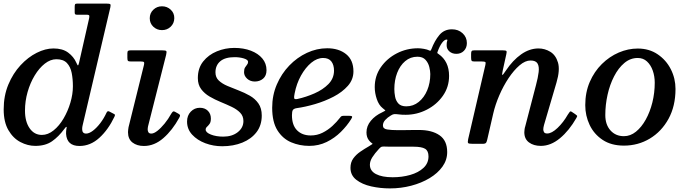

<svg xmlns="http://www.w3.org/2000/svg" viewBox="-24 -800 3840 1068"><path d="M612.5 -150.5Q578.5 -79 528.8 -33.5Q479 12 418 12Q348 12 343.5 -55.5Q343 -63.5 343.8 -69.5Q344.5 -75.5 345 -80.5Q351.5 -107 334 -83Q302 -39.5 265.2 -14Q228.5 11.5 172.5 11.5Q130 11.5 89.5 -9.8Q49 -31 22.8 -76Q-3.5 -121 -3.5 -191.5Q-3.5 -267.5 22.5 -329.8Q48.5 -392 90.2 -437Q132 -482 180.2 -506.2Q228.5 -530.5 273.5 -530.5Q324 -530.5 355 -507.5Q386 -484.5 400.5 -451.5Q407 -436.5 409.5 -436.2Q412 -436 415.5 -450L471.5 -697Q473.5 -706 472.8 -712Q472 -718 459.5 -718H404.5Q396 -718 393.5 -721.5Q391 -725 391.5 -734.5V-761.5Q391.5 -771.5 393.5 -775.8Q395.5 -780 405 -780H567.5Q584.5 -780 588.8 -777Q593 -774 590 -760L436 -104.5Q433 -93.5 433 -82Q433 -57 455 -57Q472 -57 493 -73Q514 -89 534 -115.2Q554 -141.5 568.5 -173Q574 -185 583.5 -180L607.5 -167.5Q614 -164.5 615.2 -161.8Q616.5 -159 612.5 -150.5ZM381.5 -320Q381.5 -360 374.8 -394.2Q368 -428.5 348.2 -449.5Q328.5 -470.5 289.5 -470.5Q256.5 -470.5 225.2 -446Q194 -421.5 169 -380.2Q144 -339 129.5 -288.2Q115 -237.5 115 -184.5Q115 -123.5 140.8 -86.5Q166.5 -49.5 209 -49.5Q243 -49.5 274.2 -74.8Q305.5 -100 329.5 -140.8Q353.5 -181.5 367.5 -228.8Q381.5 -276 381.5 -320Z M809 -698.5Q809 -727 829 -746Q849 -765 877 -765Q905.5 -765 925.8 -746Q946 -727 945.5 -698.5Q945 -670 925.2 -651.2Q905.5 -632.5 877 -632.5Q849 -632.5 829 -651.2Q809 -670 809 -698.5ZM900 -494.5 799.5 -97.5Q798.5 -93.5 798 -88.2Q797.5 -83 797.5 -79.5Q797.5 -71 801.8 -64Q806 -57 818 -57Q832 -57 851.5 -72.2Q871 -87.5 891.5 -112.5Q912 -137.5 928 -166.5Q933 -175 937.5 -178.8Q942 -182.5 951.5 -177L968.5 -167.5Q976.5 -163 977.5 -159Q978.5 -155 973 -145Q935 -75.5 884.8 -31.8Q834.5 12 776.5 12Q738 12 713 -7.2Q688 -26.5 688 -65Q688 -70 689 -78.5Q690 -87 691 -92.5L777 -439.5Q779.5 -451 776.5 -454.5Q773.5 -458 759.5 -458H705Q691.5 -458 688 -461.5Q684.5 -465 684.5 -478V-503.5Q684.5 -514.5 688.8 -517.2Q693 -520 703 -520H877.5Q898 -520 901 -515.8Q904 -511.5 900 -494.5Z M1330 -126.5Q1330 -154.5 1311.8 -173.2Q1293.5 -192 1264.5 -205.8Q1235.5 -219.5 1203.2 -232.8Q1171 -246 1142.2 -262.8Q1113.5 -279.5 1095 -304.2Q1076.5 -329 1076.5 -365.5Q1076.5 -421 1106.2 -458.2Q1136 -495.5 1182.5 -514.5Q1229 -533.5 1279 -533.5Q1331 -533.5 1371.5 -518Q1412 -502.5 1435.2 -474.8Q1458.5 -447 1458.5 -409.5Q1458.5 -378.5 1439.5 -362.5Q1420.5 -346.5 1393.5 -346.5Q1368 -346.5 1350.8 -362.2Q1333.5 -378 1333.5 -398.5Q1333.5 -415.5 1339 -424.5Q1344.5 -433.5 1350.2 -440.2Q1356 -447 1356 -456Q1356 -467.5 1332.8 -474.8Q1309.5 -482 1281 -482Q1228 -482 1201.2 -459.2Q1174.5 -436.5 1174.5 -397.5Q1174.5 -369.5 1193 -352Q1211.5 -334.5 1241 -322Q1270.5 -309.5 1303.2 -297Q1336 -284.5 1365.5 -267.8Q1395 -251 1413.5 -224.5Q1432 -198 1432 -157.5Q1432 -103 1403 -65Q1374 -27 1324.2 -6.8Q1274.5 13.5 1212 13.5Q1163 13.5 1118.2 -3.2Q1073.5 -20 1045 -50.8Q1016.5 -81.5 1016.5 -124Q1016.5 -157.5 1037.2 -179Q1058 -200.5 1087.5 -200.5Q1115.5 -200.5 1132.2 -183.8Q1149 -167 1149 -141Q1149 -121 1141.8 -111Q1134.5 -101 1127.2 -94.5Q1120 -88 1120 -79Q1120 -63 1149.2 -51.5Q1178.5 -40 1218 -40Q1267 -40 1298.5 -64.8Q1330 -89.5 1330 -126.5Z M1490 -200.5Q1490 -270 1515.8 -330Q1541.5 -390 1585 -435.2Q1628.5 -480.5 1683.2 -506Q1738 -531.5 1796 -531.5Q1860.5 -531.5 1901.2 -498.8Q1942 -466 1942 -403Q1942 -357.5 1911 -322.5Q1880 -287.5 1831.5 -262.2Q1783 -237 1728.5 -221Q1674 -205 1626.5 -198.5Q1610.5 -196 1605.2 -188.2Q1600 -180.5 1600 -159Q1600 -103.5 1628.5 -75Q1657 -46.5 1704.5 -46.5Q1739.5 -46.5 1769.8 -61.5Q1800 -76.5 1824.8 -99.2Q1849.5 -122 1867.5 -145.5Q1872 -152 1876.2 -154Q1880.5 -156 1892.5 -156H1915.5Q1931 -156 1934 -152.5Q1937 -149 1929.5 -137.5Q1906.5 -100.5 1872 -66.2Q1837.5 -32 1793 -10.2Q1748.5 11.5 1696.5 11.5Q1642.5 11.5 1595.5 -8.5Q1548.5 -28.5 1519.2 -75Q1490 -121.5 1490 -200.5ZM1631 -249.5Q1678.5 -260 1725.2 -280.5Q1772 -301 1802.8 -332.2Q1833.5 -363.5 1834 -406.5Q1834 -439 1819.2 -458.2Q1804.5 -477.5 1773.5 -477.5Q1739.5 -477.5 1707.2 -450.8Q1675 -424 1650.2 -379.5Q1625.5 -335 1615 -281Q1611 -262 1612.2 -254Q1613.5 -246 1631 -249.5Z M1925.5 133.5Q1925.5 103 1941 81.5Q1956.5 60 1980.2 43.8Q2004 27.5 2028.5 13.5Q2044.5 4 2047.2 1.5Q2050 -1 2044.2 -4Q2038.5 -7 2029 -18.5Q2014.5 -36 2014.5 -63.5Q2014.5 -99 2038.8 -128.2Q2063 -157.5 2102.5 -175.5Q2120.5 -184.5 2119.8 -185.8Q2119 -187 2104.5 -198.5Q2083 -215.5 2071.8 -249Q2060.5 -282.5 2060.5 -315.5Q2060.5 -377.5 2094.5 -426.2Q2128.5 -475 2183.2 -503.2Q2238 -531.5 2301 -531.5Q2315.5 -531.5 2334 -528.2Q2352.5 -525 2363.5 -519.5Q2369 -516.5 2371 -518.2Q2373 -520 2375.5 -526Q2393.5 -573.5 2420 -605.2Q2446.5 -637 2490 -637Q2525.5 -637 2549.2 -615Q2573 -593 2573 -560.5Q2573 -534 2556.5 -517.2Q2540 -500.5 2514.5 -500.5Q2491 -500.5 2475.5 -514.2Q2460 -528 2460.5 -549Q2460.5 -565 2463.5 -572.5Q2466.5 -580 2460.5 -580Q2448.5 -580 2435 -562Q2421.5 -544 2410 -512Q2407.5 -505.5 2409 -504.2Q2410.5 -503 2415.5 -499.5Q2474 -459 2474 -378Q2474 -316 2439.5 -267Q2405 -218 2349.8 -189.8Q2294.5 -161.5 2232.5 -161.5Q2221.5 -161.5 2211 -162Q2200.5 -162.5 2191 -164Q2176.5 -166 2168.8 -165.2Q2161 -164.5 2150 -157.5Q2132 -147 2119 -132.8Q2106 -118.5 2106 -102Q2106 -83.5 2129.8 -79.8Q2153.5 -76 2189.5 -76Q2201.5 -76 2224.2 -76.2Q2247 -76.5 2270.2 -76.8Q2293.5 -77 2306.5 -77Q2378.5 -77 2421 -47.5Q2463.5 -18 2463.5 46Q2463.5 90 2437.2 126.8Q2411 163.5 2365.8 190.8Q2320.5 218 2263.5 233Q2206.5 248 2145 248Q2091.5 248 2041 236.8Q1990.5 225.5 1958 200.2Q1925.5 175 1925.5 133.5ZM2169.5 -304.5Q2169.5 -284 2173.8 -261.8Q2178 -239.5 2192.2 -224Q2206.5 -208.5 2236 -208.5Q2275 -208.5 2305.2 -233Q2335.5 -257.5 2352.5 -298.2Q2369.5 -339 2369.5 -388Q2369.5 -404.5 2364 -427.2Q2358.5 -450 2343 -467.2Q2327.5 -484.5 2298 -484.5Q2259 -484.5 2230 -460Q2201 -435.5 2185.2 -394.5Q2169.5 -353.5 2169.5 -304.5ZM2085 27Q2060 54 2046.8 75.2Q2033.5 96.5 2033.5 116.5Q2033.5 150.5 2067.2 168.2Q2101 186 2160 186Q2212.5 186 2258 173Q2303.5 160 2331.5 134Q2359.5 108 2359.5 70Q2359.5 39 2340.5 27.5Q2321.5 16 2276 16H2171Q2159 16 2147.8 16Q2136.5 16 2126 15.5Q2108.5 14.5 2101.2 15.8Q2094 17 2085 27Z M2615 -520H2771Q2789 -520 2792.5 -516.5Q2796 -513 2792.5 -499L2772.5 -408Q2767.5 -384.5 2770.2 -383Q2773 -381.5 2790 -407.5Q2828.5 -465 2875 -497.8Q2921.5 -530.5 2971.5 -530.5Q3006.5 -530.5 3037 -512Q3067.5 -493.5 3079.8 -452Q3092 -410.5 3071.5 -341L3002 -104.5Q2998 -89.5 2998 -80Q2998 -72 3002.2 -64.8Q3006.5 -57.5 3020 -57.5Q3045 -57.5 3077.5 -88.5Q3110 -119.5 3134.5 -162.5Q3141 -172.5 3145.2 -177.8Q3149.5 -183 3157 -177.5L3175 -165.5Q3182.5 -160 3185.5 -157Q3188.5 -154 3182 -143.5Q3142 -73.5 3090.8 -31Q3039.5 11.5 2984.5 11.5Q2944.5 11.5 2918.5 -7.8Q2892.5 -27 2892.5 -64.5Q2892.5 -69.5 2893.8 -79.5Q2895 -89.5 2897.5 -96.5L2957.5 -327Q2968.5 -368 2972.2 -398.8Q2976 -429.5 2966.2 -446.5Q2956.5 -463.5 2927 -463.5Q2897.5 -463.5 2866 -436.5Q2834.5 -409.5 2805.2 -365.8Q2776 -322 2753.5 -270Q2731 -218 2719.5 -168L2686.5 -24.5Q2684 -12.5 2680 -6.2Q2676 0 2660 0H2606Q2584 0 2580.2 -4Q2576.5 -8 2580 -25.5L2676 -439Q2679 -452.5 2675.2 -455.2Q2671.5 -458 2655 -458H2614.5Q2602 -458 2599.2 -462.5Q2596.5 -467 2596.5 -480V-500Q2596.5 -512.5 2599.8 -516.2Q2603 -520 2615 -520Z M3231.5 -215Q3231.5 -286.5 3256.5 -344.2Q3281.5 -402 3323.8 -443.8Q3366 -485.5 3418 -507.8Q3470 -530 3523.5 -530Q3587 -530 3634.2 -498Q3681.5 -466 3707.5 -414.8Q3733.5 -363.5 3733.5 -305Q3733.5 -210 3694.8 -139.2Q3656 -68.5 3590.8 -29.2Q3525.5 10 3446.5 10Q3376 10 3328 -22Q3280 -54 3255.8 -105.2Q3231.5 -156.5 3231.5 -215ZM3343 -160Q3343 -106.5 3371.8 -74.5Q3400.5 -42.5 3446.5 -42.5Q3482.5 -42.5 3513.5 -67.5Q3544.5 -92.5 3568 -134.8Q3591.5 -177 3604.8 -230.2Q3618 -283.5 3618 -340Q3618 -376 3607 -407.2Q3596 -438.5 3575 -458Q3554 -477.5 3523.5 -477.5Q3482 -477.5 3448.8 -449.5Q3415.5 -421.5 3391.8 -375.2Q3368 -329 3355.5 -272.8Q3343 -216.5 3343 -160Z"/></svg>

Font: Besley* Medium
Style: Italic
Weight: 500
Italic angle: -13°
Designer: Owen Earl
Foundry: indestructible type*
Version: Version 3.000; ttfautohint (v1.8.3)